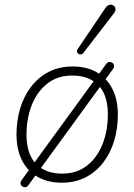

<svg xmlns="http://www.w3.org/2000/svg" viewBox="-20 -778 578 826"><path d="M245 8Q186 8 142 -17Q98 -42 74.5 -88.5Q51 -135 51 -200Q51 -258 66.5 -310.5Q82 -363 113 -404Q144 -445 189 -468.5Q234 -492 293 -492Q353 -492 396.5 -467Q440 -442 463.5 -395.5Q487 -349 487 -284Q487 -226 471.5 -173.5Q456 -121 425 -80Q394 -39 349 -15.5Q304 8 245 8ZM247 -31Q311 -31 355 -66Q399 -101 421.5 -159Q444 -217 444 -286Q444 -369 403.5 -411Q363 -453 291 -453Q227 -453 183 -418Q139 -383 116.5 -325.5Q94 -268 94 -198Q94 -116 134.5 -73.5Q175 -31 247 -31ZM102 19Q96 27 89 27.5Q82 28 76 24Q70 20 68.5 12.5Q67 5 73 -3L437 -503Q443 -511 450 -511.5Q457 -512 463 -508Q469 -504 470.5 -496.5Q472 -489 466 -481ZM340 -552Q335 -545 328.5 -544Q322 -543 317.5 -546Q313 -549 311.5 -555Q310 -561 315 -568L433 -743Q440 -753 447.5 -756Q455 -759 461.5 -757.5Q468 -756 472.5 -750.5Q477 -745 477 -737.5Q477 -730 471 -722Z"/></svg>

Font: Nunito ExtraLight ExtraLight
Style: Italic
Weight: 250
Italic angle: -9°
Version: Version 3.602